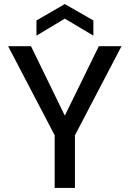

<svg xmlns="http://www.w3.org/2000/svg" viewBox="-20 -928 639 948"><path d="M250 0V-260L20 -700H133L300 -357L468 -700H580L350 -260V0ZM160 -752V-827L300 -908L441 -827V-752L300 -836Z"/></svg>

Font: DM Sans 9pt Medium
Style: Regular
Weight: 500
Version: Version 4.004;gftools[0.9.30]